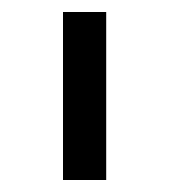

<svg xmlns="http://www.w3.org/2000/svg" viewBox="-20 -760 282 320"><path d="M157 -460V-740H85V-460Z"/></svg>

Font: IBM Plex Thai Looped
Style: Regular
Weight: 400
Designer: Mike Abbink, Paul van der Laan, Pieter van Rosmalen, Ben Mitchell, Mark Frömberg
Foundry: Bold Monday
Version: Version 1.0